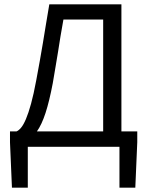

<svg xmlns="http://www.w3.org/2000/svg" viewBox="-20 -676 678 884"><path d="M108 0V188H35L26 -21V-71H56Q66 -75 77 -88Q88 -101 99.5 -128Q111 -155 123 -198.5Q135 -242 147 -307Q156 -356 163.5 -397Q171 -438 177.5 -478Q184 -518 191 -560.5Q198 -603 207 -656H539V-71H612V-21L603 188H530V0ZM223 -293Q207 -209 189.5 -155.5Q172 -102 150 -71H455V-586H272Q264 -544 258.5 -508.5Q253 -473 247.5 -439Q242 -405 236 -370Q230 -335 223 -293Z"/></svg>

Font: Processing Sans Pro
Style: Regular
Weight: 400
Designer: Paul D. Hunt
Foundry: Adobe Systems Incorporated
Version: Version 2.020;PS 2.000;hotconv 1.0.86;makeotf.lib2.5.63406